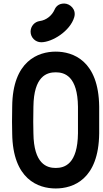

<svg xmlns="http://www.w3.org/2000/svg" viewBox="-20 -1054 581 1086"><path d="M153 -875C153 -842 180 -815 213 -815C275 -815 377 -878 400 -957C413 -1002 375 -1034 343 -1034C310 -1034 295 -1015 288 -998C274 -967 243 -940 205 -935C175 -931 153 -905 153 -875ZM295 12C394 12 538 -39 541 -299C541 -311 541 -337 541 -365C541 -399 541 -436 541 -451C538 -712 392 -762 295 -762C197 -762 51 -710 49 -451C49 -436 48 -399 48 -365C48 -337 49 -311 49 -299C52 -39 197 12 295 12ZM421 -300C419 -126 346 -104 295 -104C245 -104 171 -126 169 -300C169 -313 168 -346 168 -365C168 -399 169 -436 169 -450C171 -624 245 -645 295 -645C346 -645 419 -623 421 -450C421 -436 421 -399 421 -365C421 -346 421 -313 421 -300Z"/></svg>

Font: LS
Style: Bold
Weight: 700
Designer: BSozoo
Foundry: BSozoo
Version: Version 001.000